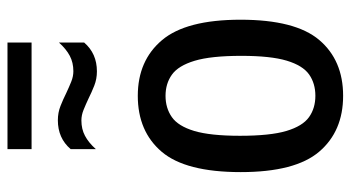

<svg xmlns="http://www.w3.org/2000/svg" viewBox="-237 -713 960 526"><g transform="rotate(-90 243.0 -450.0)"><path d="M243.5 10Q146.5 10 90.5 -55.5Q34.5 -121 34.5 -270.5Q34.5 -421.5 90.2 -487Q146 -552.5 243.5 -552.5Q340 -552.5 396 -486.2Q452 -420 452 -271Q452 -121 396.5 -55.5Q341 10 243.5 10ZM243.5 -66Q277.5 -66 302 -83.2Q326.5 -100.5 339.8 -144.5Q353 -188.5 353 -269Q353 -352 339.5 -396.8Q326 -441.5 301.5 -459Q277 -476.5 243.5 -476.5Q210 -476.5 185.2 -459.2Q160.5 -442 147.2 -397.8Q134 -353.5 134 -272.5Q134 -190 147.2 -145.5Q160.5 -101 185 -83.5Q209.5 -66 243.5 -66ZM310.5 -664.5Q289.5 -664.5 271.2 -671.8Q253 -679 236 -687.5Q220 -695 205.2 -701Q190.5 -707 176 -707Q152.5 -707 134 -697.2Q115.5 -687.5 97.5 -667.5V-736.5Q127.5 -771.5 176.5 -771.5Q197.5 -771.5 215.8 -764.2Q234 -757 251 -748.5Q267 -741 281.8 -735Q296.5 -729 311 -729Q334.5 -729 353 -738.8Q371.5 -748.5 389.5 -768.5V-699.5Q359.5 -664.5 310.5 -664.5ZM97.5 -843.5V-909.5H389.5V-843.5Z"/></g></svg>

Font: Encode Sans Condensed Condensed Medium
Style: Regular
Weight: 500
Width: 3
Designer: Multiple Designers
Foundry: Impallari Type
Version: Version 3.000; ttfautohint (v1.8.3) -l 8 -r 50 -G 200 -x 14 